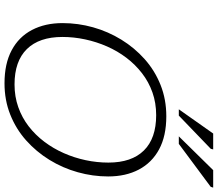

<svg xmlns="http://www.w3.org/2000/svg" viewBox="-77 -879 966 852"><g transform="rotate(90 406.0 -453.0)"><path d="M144 -247Q144 -144 197.8 -89.2Q251.5 -34.5 354.5 -34.5Q408.5 -34.5 455.2 -51Q502 -67.5 540.5 -97.2Q579 -127 609 -166.8Q639 -206.5 659.5 -253Q680 -299.5 690.8 -350Q701.5 -400.5 701.5 -451Q701.5 -554 647.8 -608.5Q594 -663 491 -663Q437 -663 390.2 -646.5Q343.5 -630 305 -600.2Q266.5 -570.5 236.5 -531Q206.5 -491.5 186 -444.8Q165.5 -398 154.8 -347.8Q144 -297.5 144 -247ZM763 -450Q763 -381.5 744.2 -314.8Q725.5 -248 689.5 -189.5Q653.5 -131 603 -86Q552.5 -41 488.5 -15.5Q424.5 10 349.5 10Q262.5 10 203 -21.8Q143.5 -53.5 113 -111.8Q82.5 -170 82.5 -247.5Q82.5 -316.5 101.2 -383.2Q120 -450 156 -508.5Q192 -567 242.5 -612Q293 -657 357 -682.5Q421 -708 496 -708Q583.5 -708 642.8 -676Q702 -644 732.5 -586Q763 -528 763 -450ZM585 -763.5 735 -916H812.5L809 -905L618.5 -763.5ZM465 -763.5 572.5 -916H643L640.5 -905.5L493 -763.5Z"/></g></svg>

Font: Newsreader 9pt Light
Style: Italic
Weight: 300
Italic angle: -17°
Designer: Hugues Gentile
Foundry: Production Type
Version: Version 1.003